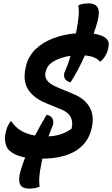

<svg xmlns="http://www.w3.org/2000/svg" viewBox="-20 -914 660 1129"><path d="M254 -239Q261 -238 267.5 -235.5Q274 -233 281 -226Q290 -218 292.5 -203.5Q295 -189 290 -176Q277 -145 265 -112Q347 -116 401 -158L402 -164Q410 -199 395 -227Q380 -255 339 -271L256 -305Q204 -326 175 -353Q146 -380 135 -408.5Q124 -437 124.5 -465.5Q125 -494 131 -518L134 -530Q148 -585 189.5 -625Q231 -665 292.5 -688.5Q354 -712 427 -718Q432 -746 437 -777Q443 -816 443.5 -839.5Q444 -863 440 -882Q463 -894 500 -894Q544 -894 556 -866.5Q568 -839 552 -783Q543 -751 531 -716Q558 -712 576.5 -704.5Q595 -697 604 -688Q619 -673 619.5 -657Q620 -641 615 -623Q611 -607 600.5 -588Q590 -569 573 -553H567Q553 -568 532.5 -576.5Q512 -585 479 -588Q460 -545 438.5 -504.5Q417 -464 395 -430Q381 -432 367 -444Q359 -452 357 -466.5Q355 -481 362 -494Q381 -537 395 -586Q342 -578 302 -557Q262 -536 251 -501L249 -494Q240 -466 256 -442.5Q272 -419 321 -399L403 -365Q461 -342 489 -309Q517 -276 523 -239Q529 -202 520 -166L517 -152Q496 -70 423.5 -26Q351 18 229 19Q222 52 216 87Q211 119 210.5 141.5Q210 164 213 183Q189 195 153 195Q109 195 97.5 168.5Q86 142 102 87Q113 50 128 12Q63 0 30 -34Q18 -46 11.5 -75.5Q5 -105 15 -142Q19 -160 26.5 -174.5Q34 -189 41 -200H47Q69 -167 103 -146Q137 -125 186 -117Q202 -148 219 -178.5Q236 -209 254 -239Z"/></svg>

Font: Recursive Sn Csl St
Style: Bold Italic
Weight: 700
Italic angle: -15°
Version: Version 1.079;hotconv 1.0.112;makeotfexe 2.5.65598; ttfautoh